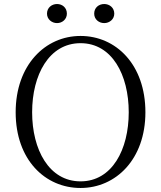

<svg xmlns="http://www.w3.org/2000/svg" viewBox="-20 -921 802 956"><path d="M264 -806C290 -806 313 -825 313 -853C313 -883 290 -901 264 -901C238 -901 214 -883 214 -853C214 -825 238 -806 264 -806ZM499 -806C525 -806 549 -825 549 -853C549 -883 525 -901 499 -901C472 -901 449 -883 449 -853C449 -825 472 -806 499 -806ZM381 15C557 15 704 -128 704 -362C704 -600 557 -742 381 -742C205 -742 58 -597 58 -362C58 -125 205 15 381 15ZM381 -18C224 -18 140 -176 140 -362C140 -548 224 -706 381 -706C538 -706 621 -548 621 -362C621 -176 538 -18 381 -18Z"/></svg>

Font: Noto Serif JP Light
Style: Regular
Weight: 300
Designer: Ryoko NISHIZUKA 西塚涼子 (kana & ideographs); Frank Grießhammer (Latin, Greek & Cyrillic); Wenlong ZHANG 张文龙 (bopomofo); San
Foundry: Adobe
Version: Version 2.001;hotconv 1.1.0;makeotfexe 2.6.0